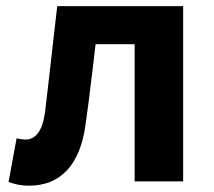

<svg xmlns="http://www.w3.org/2000/svg" viewBox="-20 -582 685 616"><path d="M7.4 2 33.2 -138.2Q50.8 -134.2 61.2 -134.2Q113 -134.2 124.6 -223.4Q139.2 -345.8 148 -426.4L163.6 -562.4H567.6V0H412V-440.2H286.6L278.2 -368.2Q263.4 -243 254.2 -180.4Q241 -85.2 195 -35.7Q149 13.8 72 13.8Q39.8 13.8 7.4 2Z"/></svg>

Font: 寒蝉端黑体 Light
Style: Regular
Weight: 300
Designer: ChillDuanSans {Warren2060}; 
Source Han Sans {Ryoko NISHIZUKA 西塚涼子 (kana, bopomofo & ideographs); Paul D. Hunt (Latin, G
Foundry: ChillType&Adobe
Version: Version 1.300;Glyphs 3.3 (3306)